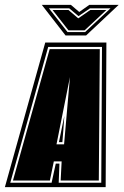

<svg xmlns="http://www.w3.org/2000/svg" viewBox="-56 -765 505 785"><path d="M-36 0 129 -591H379L376 0ZM-14 -18H155L172 -96H187L184 -18H358L361 -573H141ZM-3 -27 147 -564H352L348 -27H192L196 -105H164L148 -27ZM175 -175H206L230 -450ZM185 -184 207 -291Q206 -276 204.5 -256Q203 -236 203 -233L199 -184ZM429 -745 296 -620H212L115 -745H234L268 -716L309 -745ZM396 -731H312L265 -699L227 -731H144L220 -634H292ZM379 -724 290 -641H224L159 -724H224L264 -690L313 -724Z"/></svg>

Font: Alumni Sans Collegiate One SC
Style: Italic
Weight: 400
Italic angle: -8°
Designer: Robert E. Leuschke
Foundry: Robert E. Leuschke
Version: Version 1.100